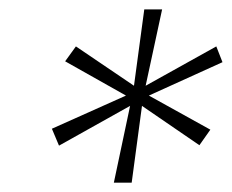

<svg xmlns="http://www.w3.org/2000/svg" viewBox="-20 -750 495 410"><path d="M326.2 -730 291 -566.9 441.9 -650.9 455.1 -617.2 297.9 -545.9 429.2 -473.1 405.8 -439.9 283.2 -523.9 261.2 -359.9H223.1L257.8 -523.9L106 -439L90.8 -475.1L249 -545.9L119.1 -619.1L142.1 -650.9L266.1 -566.9L288.1 -730Z"/></svg>

Font: SVN-Poppins ExtraLight
Style: Italic
Weight: 200
Italic angle: -10°
Designer: Ninad Kale (Devanagari), Jonny Pinhorn (Latin)
Foundry: Indian Type Foundry
Version: Version 3.002 2017